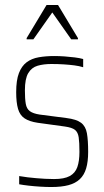

<svg xmlns="http://www.w3.org/2000/svg" viewBox="-20 -743 419 771"><path d="M186 8Q165 8 141 6.5Q117 5 95 2.5Q73 0 57 -3V-36Q74 -33 91 -31Q108 -29 125.5 -27.5Q143 -26 161 -25Q179 -24 197 -24Q238 -24 260 -36Q282 -48 290.5 -72Q299 -96 299 -133Q299 -171 296 -191.5Q293 -212 281 -221.5Q269 -231 240 -235L131 -250Q98 -255 79 -267.5Q60 -280 52.5 -305.5Q45 -331 45 -373Q45 -421 56 -449.5Q67 -478 87 -493Q107 -508 135.5 -513Q164 -518 198 -518Q218 -518 239 -516.5Q260 -515 280 -512.5Q300 -510 314 -506V-473Q298 -478 278.5 -480.5Q259 -483 236 -484.5Q213 -486 186 -486Q155 -486 131 -479Q107 -472 93.5 -449.5Q80 -427 80 -380Q80 -346 83.5 -326Q87 -306 100 -296.5Q113 -287 139 -283L247 -269Q287 -264 305.5 -250Q324 -236 329 -208Q334 -180 334 -133Q334 -94 326 -67Q318 -40 300.5 -23.5Q283 -7 255 0.5Q227 8 186 8ZM87 -585V-590L167 -723H213L293 -590V-585H266L190 -693L114 -585Z"/></svg>

Font: Saira Condensed Thin
Style: Regular
Weight: 250
Width: 3
Designer: Hector Gatti with collaboration of the Omnibus-Type team
Foundry: Omnibus-Type
Version: Version 1.101